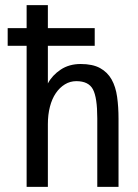

<svg xmlns="http://www.w3.org/2000/svg" viewBox="-20 -746 540 750"><path d="M10 -567V-636H84V-726H167V-636H350V-567H167V-420Q184 -452 217 -474Q250 -496 295 -496Q342 -496 371 -480Q400 -464 416 -435.5Q432 -407 437.5 -367.5Q443 -328 443 -282V-16H360V-284Q360 -365 343 -397Q326 -429 278 -429Q254 -429 233.5 -416.5Q213 -404 198 -382Q183 -360 175 -329Q167 -298 167 -261V-16H84V-567Z"/></svg>

Font: D2Coding ligature
Style: Regular
Weight: 400
Monospace: yes
Designer: Yong-Rak Park; Jeong-Hwan Yoon; Sang-Min Lee;
Foundry: NHN Corporation
Version: Version 1.3.2; Build 20180524